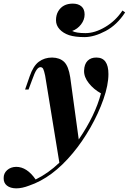

<svg xmlns="http://www.w3.org/2000/svg" viewBox="-128 -847 707 1055"><path d="M401.9 -530.8Q467.8 -530.8 467.8 -439.9Q467.8 -379.9 440.4 -301.8Q413.1 -223.6 368.2 -145Q323.2 -66.4 271.5 -4.9Q159.7 129.9 32.2 172.9Q-6.8 188 -39.1 188Q-71.3 187.5 -89.8 172.9Q-108.4 158.2 -107.9 131.8Q-108.4 105.5 -88.9 87.9Q-69.3 70.3 -39.1 69.8Q20 69.8 67.9 139.2Q137.7 105 198.2 46.9L120.1 -431.2Q114.3 -458.5 109.4 -468.3Q104.5 -478 93.8 -478Q83 -477.5 72.8 -462.9Q62.5 -448.2 46.9 -403.8L28.8 -355H9.8L35.2 -428.2Q54.7 -484.9 85.4 -507.8Q116.2 -530.8 158.2 -530.8Q200.2 -530.3 224.6 -506.8Q248.5 -483.4 257.8 -422.9L304.7 -80.6Q395.5 -213.4 426.8 -334Q386.2 -356.4 359.9 -390.1Q333 -423.8 334 -459Q335 -494.1 353 -512.7Q371.1 -531.2 401.9 -530.8ZM337.4 -643.1Q284.7 -643.1 251.5 -653.8Q218.8 -665 199.2 -686.5Q179.7 -708 179.7 -735.8Q179.7 -763.7 191.4 -784.2Q216.3 -827.1 272 -827.1Q301.8 -827.1 319.3 -812Q336.9 -796.9 336.9 -767.6Q336.9 -738.3 317.4 -712.9Q297.9 -687.5 268.6 -676.8Q290 -665 341.8 -665Q393.6 -665 450.2 -698.7Q506.8 -731.9 544.9 -789.1L559.6 -778.8Q515.1 -710 452.6 -676.8Q390.1 -643.6 337.4 -643.1Z"/></svg>

Font: PlayfairDisplay-BoldItalic
Style: Bold Italic
Weight: 700
Italic angle: -14.9847°
Designer: Claus Eggers Sørensen
Foundry: Claus Eggers Sørensen
Version: Version 1.002;PS 001.002;hotconv 1.0.70;makeotf.lib2.5.58329